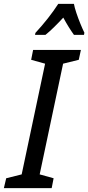

<svg xmlns="http://www.w3.org/2000/svg" viewBox="-69 -972 456 992"><path d="M-49 0 -37 -51 43 -71 164 -643 92 -663 102 -714H349L338 -663L257 -643L136 -71L208 -51L198 0ZM114 -802Q184 -878 232 -952H313Q316 -934 325.5 -905.5Q335 -877 346.5 -849Q358 -821 367 -803L365 -792H313Q300 -810 286 -832.5Q272 -855 258 -881Q233 -854 209.5 -831Q186 -808 166 -792H112Z"/></svg>

Font: Noto Sans ExtraCondensed Medium
Style: Italic
Weight: 500
Width: 2
Italic angle: -12°
Designer: Monotype Design Team
Foundry: Monotype Imaging Inc.
Version: Version 2.013; ttfautohint (v1.8.4.7-5d5b)